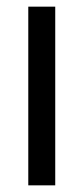

<svg xmlns="http://www.w3.org/2000/svg" viewBox="-20 -557 251 577"><path d="M146 0V-537H65V0Z"/></svg>

Font: Noto Sans Arabic UI XCn
Style: Regular
Weight: 400
Width: 2
Designer: Monotype Design Team, Nadine Chahine and Nizar Qandah
Foundry: Monotype Imaging Inc.
Version: Version 2.010